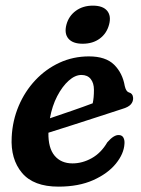

<svg xmlns="http://www.w3.org/2000/svg" viewBox="-20 -668 514 698"><path d="M432.5 -145.5Q430.5 -109 401.2 -73Q372 -37 319 -13.2Q266 10.5 192.5 10.5Q102 10.5 60 -39.5Q18 -89.5 22.5 -170Q25.5 -230 48 -283Q70.5 -336 108.5 -376.5Q146.5 -417 196.2 -440Q246 -463 303.5 -463Q364 -463 394.8 -432.8Q425.5 -402.5 433.5 -355.5Q438 -336 447.5 -332.5Q463 -328.5 464 -312Q464.5 -299 455.8 -288.8Q447 -278.5 424.5 -272Q389.5 -260.5 341 -244.8Q292.5 -229 243.2 -213.2Q194 -197.5 156 -185.5Q155 -130 178.5 -102Q202 -74 243.5 -74Q279.5 -74 313.5 -93Q347.5 -112 370 -150.5Q394.5 -179 413.5 -177Q424.5 -176 429 -167Q433.5 -158 432.5 -145.5ZM276 -395.5Q253 -395.5 229.8 -374.8Q206.5 -354 188 -318.5Q169.5 -283 161.5 -238Q198 -250.5 241 -265.2Q284 -280 317 -292.5Q321.5 -312 321.5 -341.5Q321.5 -366 309.8 -380.8Q298 -395.5 276 -395.5ZM280.5 -509Q244.5 -509 228.8 -527.5Q213 -546 221.5 -578.5Q230 -610 255.8 -628.8Q281.5 -647.5 317.5 -647.5Q354 -647.5 369.5 -628.8Q385 -610 376.5 -578.5Q368 -546.5 342.8 -527.8Q317.5 -509 280.5 -509Z"/></svg>

Font: Fraunces 72pt S100 SemiBold
Style: Italic
Weight: 600
Italic angle: -16°
Version: Version 1.000; ttfautohint (v1.8.3)